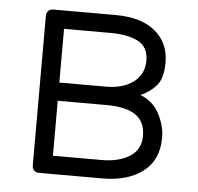

<svg xmlns="http://www.w3.org/2000/svg" viewBox="-43 -564 629 609"><g transform="rotate(5 271.0 -260.0)"><path d="M103 0Q93 0 87 -6Q81 -12 81 -22V-498Q81 -508 87 -514Q93 -520 103 -520H300Q383 -520 427.5 -483Q472 -446 472 -384Q472 -336 454 -313Q436 -290 402 -274Q442 -259 462 -221Q482 -183 482 -145Q482 -74 433.5 -37Q385 0 305 0ZM142 -58H297Q352 -58 386.5 -80Q421 -102 421 -145Q421 -191 390 -212Q359 -233 297 -233H142ZM142 -291H290Q345 -291 378 -316Q411 -341 411 -384Q411 -428 378 -445Q345 -462 290 -462H142Z"/></g></svg>

Font: Rubik Light
Style: Regular
Weight: 300
Designer: Hubert and Fischer
Foundry: Hubert and Fischer
Version: Version 2.300;gftools[0.9.30]